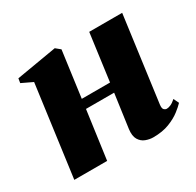

<svg xmlns="http://www.w3.org/2000/svg" viewBox="-122 -665 834 815"><g transform="rotate(-30 295.0 -257.5)"><path d="M503.5 -96Q501 -77.5 507 -71.2Q513 -65 520.5 -65Q529 -65 540 -69.8Q551 -74.5 565 -87L577.5 -61Q566 -48.5 544 -31.5Q522 -14.5 488.8 -1.5Q455.5 11.5 410 11.5Q392 11.5 373.5 4.5Q355 -2.5 344.2 -20.5Q333.5 -38.5 337.5 -70.5L360.5 -236H222.5L190 0H29L89 -445L35.5 -470.5L39 -492L236.5 -525.5L259 -507L228.5 -282H367L398 -512.5H559.5Z"/></g></svg>

Font: Merriweather 120pt Black
Style: Italic
Weight: 900
Italic angle: -7.8°
Version: Version 2.101